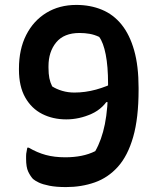

<svg xmlns="http://www.w3.org/2000/svg" viewBox="-20 -740 640 780"><path d="M290 -720Q347 -720 394 -700.5Q441 -681 474 -640Q507 -599 525 -535.5Q543 -472 543 -383V-375Q543 -260 521 -183.5Q499 -107 459 -62.5Q419 -18 365 1Q311 20 248 20Q208 20 180.5 14.5Q153 9 137.5 1.5Q122 -6 114 -13Q103 -25 94.5 -43Q86 -61 86 -95Q86 -101 86 -106Q86 -111 86.5 -115.5Q87 -120 88 -124Q89 -128 89.5 -132.5Q90 -137 91 -140H97Q131 -120 166 -110.5Q201 -101 245 -101Q280 -101 310.5 -107Q341 -113 367 -126Q393 -171 406 -235.5Q419 -300 419 -392V-400Q419 -470 409.5 -518.5Q400 -567 383 -590Q364 -599 344.5 -602.5Q325 -606 303 -606Q240 -606 208.5 -568Q177 -530 177 -471V-465Q177 -440 180.5 -422.5Q184 -405 192 -389Q209 -378 232.5 -371Q256 -364 282 -364Q326 -364 370 -376Q414 -388 456 -410V-325H385L428 -351Q402 -300 352 -277.5Q302 -255 249 -255Q195 -255 151.5 -277Q108 -299 82.5 -344Q57 -389 57 -457V-461Q57 -540 86.5 -598Q116 -656 168.5 -688Q221 -720 290 -720Z"/></svg>

Font: Recursive Monospace Casual SemiBold
Style: Regular
Weight: 600
Version: Version 1.047